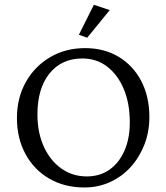

<svg xmlns="http://www.w3.org/2000/svg" viewBox="-20 -786 705 814"><path d="M337.9 8.8Q253.9 8.8 189.5 -28.3Q125 -65.4 88.4 -132.3Q51.8 -199.2 51.8 -285.2Q51.8 -371.1 89.4 -438Q127 -504.9 192.4 -543.5Q257.8 -582 340.8 -582Q421.9 -582 483.4 -544.9Q544.9 -507.8 579.1 -441.9Q613.3 -376 613.3 -290Q613.3 -227.5 592.3 -173.3Q571.3 -119.1 534.2 -78.1Q497.1 -37.1 446.8 -14.2Q396.5 8.8 337.9 8.8ZM347.7 -38.1Q403.3 -38.1 443.8 -66.4Q484.4 -94.7 507.3 -146.5Q530.3 -198.2 530.3 -266.6Q530.3 -347.7 504.9 -408.2Q479.5 -468.8 434.6 -503.4Q389.6 -538.1 329.1 -538.1Q241.2 -538.1 189.9 -474.6Q138.7 -411.1 138.7 -300.8Q138.7 -224.6 165.5 -165Q192.4 -105.5 239.7 -71.8Q287.1 -38.1 347.7 -38.1ZM349.6 -626 314.5 -638.7 377.9 -765.6 445.3 -743.2Z"/></svg>

Font: Crimson Pro Light
Style: Regular
Weight: 300
Designer: Jacques Le Bailly
Foundry: Baron von Fonthausen
Version: Version 1.003